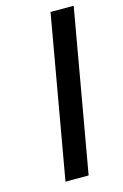

<svg xmlns="http://www.w3.org/2000/svg" viewBox="-110 -750 513 801"><g transform="rotate(-15 146.5 -350.0)"><path d="M70 0 193 -700H293L170 0Z"/></g></svg>

Font: Cuprum Medium
Style: Italic
Weight: 500
Italic angle: -10°
Version: Version 3.000